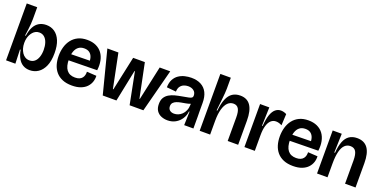

<svg xmlns="http://www.w3.org/2000/svg" viewBox="-16 -1432 4348 2189"><g transform="rotate(20 2158.0 -338.0)"><path d="M331 14Q284 14 248.5 -7Q213 -28 190 -69Q167 -110 156 -170H148L154 0H41V-211V-690H168V-545Q168 -518 165.5 -485.5Q163 -453 158.5 -416.5Q154 -380 148 -340H157Q166 -405 189 -448.5Q212 -492 249.5 -514Q287 -536 337 -536Q395 -536 439 -505.5Q483 -475 508 -415Q533 -355 533 -265Q533 -169 505.5 -107.5Q478 -46 432.5 -16Q387 14 331 14ZM291 -90Q328 -90 353 -111.5Q378 -133 391 -171Q404 -209 404 -257Q404 -306 391 -345Q378 -384 352.5 -406Q327 -428 291 -428Q267 -428 247.5 -418.5Q228 -409 213.5 -392.5Q199 -376 188.5 -355Q178 -334 173 -310Q168 -286 168 -263V-255Q168 -223 176.5 -193.5Q185 -164 200.5 -140.5Q216 -117 239 -103.5Q262 -90 291 -90Z M843 14Q775 14 726.5 -6.5Q678 -27 647 -63.5Q616 -100 601.5 -148Q587 -196 587 -253Q587 -310 601.5 -361Q616 -412 646.5 -451.5Q677 -491 723.5 -513.5Q770 -536 834 -536Q895 -536 940.5 -515Q986 -494 1014.5 -455.5Q1043 -417 1053.5 -364.5Q1064 -312 1056 -249L666 -243V-318L961 -323L940 -280Q944 -328 933.5 -362Q923 -396 898.5 -414.5Q874 -433 834 -433Q791 -433 763.5 -411Q736 -389 723 -350Q710 -311 710 -258Q710 -171 744 -127.5Q778 -84 845 -84Q877 -84 898 -93Q919 -102 931.5 -118Q944 -134 948.5 -153.5Q953 -173 952 -193L1069 -186Q1071 -148 1059 -112.5Q1047 -77 1020 -48.5Q993 -20 949 -3Q905 14 843 14Z M1214 0 1080 -522H1214L1298 -108H1304L1393 -522H1535L1620 -108H1625L1715 -522H1843L1707 0H1540L1464 -386H1459L1380 0Z M2002 14Q1962 14 1926.5 -0.5Q1891 -15 1869.5 -46.5Q1848 -78 1848 -129Q1848 -176 1866 -205.5Q1884 -235 1915 -253.5Q1946 -272 1984.5 -282Q2023 -292 2064 -299Q2118 -308 2145 -314Q2172 -320 2181 -328.5Q2190 -337 2190 -352Q2190 -391 2163 -412Q2136 -433 2094 -433Q2068 -433 2043 -423Q2018 -413 2001 -390Q1984 -367 1983 -327L1869 -338Q1870 -395 1890.5 -433.5Q1911 -472 1944.5 -494.5Q1978 -517 2018 -526.5Q2058 -536 2097 -536Q2166 -536 2214.5 -510Q2263 -484 2288 -434Q2313 -384 2313 -309V-213Q2314 -178 2314 -142Q2314 -106 2314 -70.5Q2314 -35 2314 0H2202Q2203 -41 2204.5 -81Q2206 -121 2207 -165H2200Q2195 -116 2168.5 -75Q2142 -34 2099.5 -10Q2057 14 2002 14ZM2048 -83Q2072 -83 2096.5 -92.5Q2121 -102 2142 -122Q2163 -142 2176 -173Q2189 -204 2190 -246V-270L2217 -275Q2207 -261 2185.5 -253Q2164 -245 2136.5 -240Q2109 -235 2081 -230Q2053 -225 2029 -216Q2005 -207 1990 -191Q1975 -175 1975 -148Q1975 -117 1995 -100Q2015 -83 2048 -83Z M2390 0V-252V-690H2517V-555Q2517 -536 2514.5 -503.5Q2512 -471 2508 -432Q2504 -393 2499.5 -354.5Q2495 -316 2492 -285H2501Q2510 -373 2533 -428.5Q2556 -484 2595.5 -510Q2635 -536 2690 -536Q2774 -536 2815.5 -475Q2857 -414 2857 -292V0H2730V-286Q2730 -358 2710 -390.5Q2690 -423 2648 -423Q2608 -423 2579 -394.5Q2550 -366 2533.5 -309Q2517 -252 2517 -167V0Z M2933 0V-266V-522H3045L3038 -297H3046Q3052 -383 3070.5 -435Q3089 -487 3118 -510.5Q3147 -534 3183 -534Q3200 -534 3217.5 -529.5Q3235 -525 3252 -516L3245 -378Q3226 -388 3208 -393Q3190 -398 3173 -398Q3137 -398 3111.5 -374Q3086 -350 3072.5 -303.5Q3059 -257 3059 -191V0Z M3526 14Q3458 14 3409.5 -6.5Q3361 -27 3330 -63.5Q3299 -100 3284.5 -148Q3270 -196 3270 -253Q3270 -310 3284.5 -361Q3299 -412 3329.5 -451.5Q3360 -491 3406.5 -513.5Q3453 -536 3517 -536Q3578 -536 3623.5 -515Q3669 -494 3697.5 -455.5Q3726 -417 3736.5 -364.5Q3747 -312 3739 -249L3349 -243V-318L3644 -323L3623 -280Q3627 -328 3616.5 -362Q3606 -396 3581.5 -414.5Q3557 -433 3517 -433Q3474 -433 3446.5 -411Q3419 -389 3406 -350Q3393 -311 3393 -258Q3393 -171 3427 -127.5Q3461 -84 3528 -84Q3560 -84 3581 -93Q3602 -102 3614.5 -118Q3627 -134 3631.5 -153.5Q3636 -173 3635 -193L3752 -186Q3754 -148 3742 -112.5Q3730 -77 3703 -48.5Q3676 -20 3632 -3Q3588 14 3526 14Z M3814 0V-272V-522H3924L3917 -292H3926Q3932 -375 3953 -429Q3974 -483 4012.5 -509.5Q4051 -536 4108 -536Q4195 -536 4238 -476Q4281 -416 4281 -294V0H4154V-282Q4154 -355 4133.5 -389.5Q4113 -424 4066 -424Q4027 -424 3999 -397.5Q3971 -371 3956 -314Q3941 -257 3941 -166V0Z"/></g></svg>

Font: Bricolage Grotesque 96pt ExtraBold 96pt SemiBold
Style: Regular
Weight: 600
Version: Version 1.001;gftools[0.9.33.dev8+g029e19f]